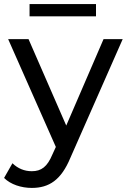

<svg xmlns="http://www.w3.org/2000/svg" viewBox="-42 -722 622 942"><path d="M-22 151C10 183 62 200 114 200C199 200 258 161 303 53L560 -530H466L283 -106L98 -530H-2L232 -1L215 36C190 96 161 118 114 118C78 118 46 105 19 79ZM429 -642V-702H103V-642Z"/></svg>

Font: Malon Grotesk Med
Style: Regular
Weight: 500
Designer: Julieta Ulanovsky
Foundry: Julieta Ulanovsky
Version: Version 7.200